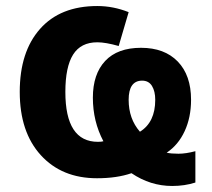

<svg xmlns="http://www.w3.org/2000/svg" viewBox="-20 -576 696 631"><path d="M490.2 -248Q490.2 -275.9 479.5 -293.5Q468.8 -311 446.8 -311Q402.8 -310.5 402.8 -248Q402.8 -185.5 439.9 -143.1Q490.2 -174.3 490.2 -248ZM607.9 -248Q607.9 -190.4 586.9 -145Q565.9 -99.6 527.8 -74.2Q542 -70.8 566.4 -70.8Q590.8 -70.8 622.1 -79.1V23.9Q586.9 35.2 545.9 35.2Q474.1 35.2 412.1 -6.8Q364.3 9.8 298.8 9.8Q183.1 9.8 114 -66.2Q44.9 -142.1 44.9 -273.9Q44.9 -405.8 111.6 -481Q178.2 -556.2 299.8 -556.2Q352.1 -556.2 402.8 -536.1L370.1 -424.8Q327.1 -437 299.8 -437Q245.6 -437 220.2 -396.5Q194.8 -356 194.8 -273.9Q194.8 -109.9 301.8 -109.9Q314 -109.9 319.8 -111.8Q285.2 -177.2 285.2 -254.9Q285.2 -332.5 325.7 -375.7Q366.2 -418.9 443.4 -418.9Q520.5 -418.9 564.2 -373.8Q607.9 -328.6 607.9 -248Z"/></svg>

Font: OpenSans-Bold
Style: Bold
Weight: 700
Foundry: Ascender Corporation
Version: Version 1.10